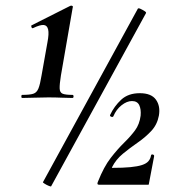

<svg xmlns="http://www.w3.org/2000/svg" viewBox="-20 -658 613 684"><path d="M59 -309Q56 -309 56 -314.5Q56 -320 59 -320Q86 -320 98.5 -324Q111 -328 117 -343Q123 -358 128 -389L149 -507Q155 -538 151.5 -553Q148 -568 135.5 -569Q123 -570 98 -558Q94 -556 92 -561.5Q90 -567 93 -568L230 -637Q234 -639 237.5 -637Q241 -635 239 -631L197 -389Q192 -358 192.5 -343Q193 -328 203.5 -324Q214 -320 238 -320Q242 -320 242 -314.5Q242 -309 238 -309Q220 -309 199 -310Q178 -311 152 -311Q127 -311 102.5 -310Q78 -309 59 -309ZM162 6Q161 7 153.5 4Q146 1 139 -3.5Q132 -8 133 -9L471 -627Q473 -630 480.5 -626.5Q488 -623 495 -618.5Q502 -614 500 -611ZM332 0Q324 0 329 -11Q350 -64 374.5 -95.5Q399 -127 422 -149.5Q445 -172 461 -193.5Q477 -215 481 -246Q483 -269 476 -283.5Q469 -298 450 -298Q432 -298 413 -283Q394 -268 384 -244Q382 -240 376.5 -242Q371 -244 372 -248Q387 -280 412 -303Q437 -326 478 -326Q519 -326 535.5 -303Q552 -280 546 -246Q540 -214 519 -191.5Q498 -169 470.5 -150Q443 -131 418 -110.5Q393 -90 379 -62Q378 -60 380 -60Q419 -60 444.5 -62.5Q470 -65 485.5 -70Q501 -75 508.5 -83.5Q516 -92 518 -104Q519 -109 524.5 -107.5Q530 -106 529 -101L510 -1Q510 0 508 0Q470 0 421.5 0Q373 0 332 0Z"/></svg>

Font: Cormorant Infant Light
Style: Italic
Weight: 300
Italic angle: -10°
Designer: Christian Thalmann (Catharsis Fonts)
Foundry: Catharsis Fonts
Version: Version 4.001